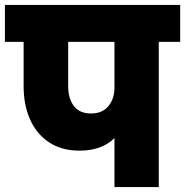

<svg xmlns="http://www.w3.org/2000/svg" viewBox="-34 -760 752 780"><path d="M698 -590H611V0H431V-199Q380 -148 289 -148Q216 -148 165 -182Q114 -216 88 -275Q62 -334 62 -409V-590H-14V-740H698ZM431 -590H243V-409Q243 -360 266 -329.5Q289 -299 336 -299Q382 -299 406.5 -329Q431 -359 431 -404Z"/></svg>

Font: Fz Poppins ExtBd
Style: Regular
Weight: 800
Designer: Ninad Kale (Devanagari), Jonny Pinhorn (Latin)
Foundry: Indian Type Foundry
Version: Vit hóa bi Vntype.Com & FontZin.Com